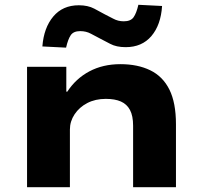

<svg xmlns="http://www.w3.org/2000/svg" viewBox="-20 -782 847 802"><path d="M93 0V-503H257V-399H261Q297 -454 353.5 -484Q410 -514 483 -514Q555 -514 607.5 -488.5Q660 -463 687.5 -408Q715 -353 715 -263V0H536V-257Q536 -298 523 -322.5Q510 -347 485 -358Q460 -369 422 -369Q378 -369 344.5 -351.5Q311 -334 291.5 -304.5Q272 -275 272 -241V0ZM256 -583 157 -588Q163 -666 202.5 -713Q242 -760 309 -760Q347 -760 373.5 -746Q400 -732 418 -722Q433 -715 453 -704Q473 -693 497 -693Q526 -693 538 -710Q550 -727 558 -762L657 -757Q652 -678 612.5 -631.5Q573 -585 505 -585Q466 -585 440 -599Q414 -613 396 -622Q380 -630 360 -641Q340 -652 315 -652Q287 -652 275.5 -635Q264 -618 256 -583Z"/></svg>

Font: Nunito Sans 7pt Expanded ExtraBold
Style: Regular
Weight: 800
Width: 7
Designer: Vernon Adams
Foundry: Vernon Adams
Version: Version 3.101;gftools[0.9.27]